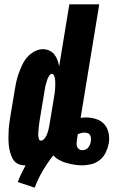

<svg xmlns="http://www.w3.org/2000/svg" viewBox="-20 -755 540 886"><path d="M140 111 62 85Q69 66 78.5 46.5Q88 27 98 8Q97 8 95.5 8Q94 8 93 8Q75 8 60.5 0Q46 -8 38.5 -22.5Q31 -37 26.5 -53Q22 -69 20.5 -86Q19 -103 19 -120Q19 -137 20 -154.5Q21 -172 23.5 -189.5Q26 -207 29 -225L49 -345Q52 -364 56.5 -383Q61 -402 68 -421Q75 -440 84 -458.5Q93 -477 107 -492.5Q121 -508 139.5 -518Q158 -528 178 -528Q194 -528 208 -521.5Q222 -515 231 -503.5Q240 -492 245 -478Q250 -464 253 -449L300 -735H438L352 -211Q358 -212 364.5 -212.5Q371 -213 377 -213Q401 -213 424 -205.5Q447 -198 461.5 -181.5Q476 -165 481 -141.5Q486 -118 482 -94Q478 -73 468.5 -52.5Q459 -32 441.5 -17.5Q424 -3 402 2.5Q380 8 360 8Q341 8 322.5 5Q304 2 286.5 -3Q269 -8 253.5 -16.5Q238 -25 226 -38Q199 -4 177 33.5Q155 71 140 111ZM169 -106Q176 -106 181.5 -111.5Q187 -117 191 -123.5Q195 -130 197.5 -137Q200 -144 202 -151Q204 -158 205.5 -164.5Q207 -171 208 -178L228 -298Q229 -305 230 -311Q231 -317 232 -323.5Q233 -330 233.5 -336Q234 -342 234.5 -348Q235 -354 235 -360.5Q235 -367 235 -373Q235 -379 234.5 -385Q234 -391 232.5 -397Q231 -403 228 -408.5Q225 -414 219 -414Q213 -414 209 -408.5Q205 -403 202 -397Q199 -391 197.5 -385Q196 -379 194 -373.5Q192 -368 190.5 -362Q189 -356 188 -350Q187 -344 186 -338Q185 -332 184 -326L164 -206Q163 -199 162 -192.5Q161 -186 160 -179Q159 -172 158.5 -165.5Q158 -159 157.5 -152Q157 -145 156.5 -138.5Q156 -132 157 -125.5Q158 -119 160 -112.5Q162 -106 169 -106ZM360 -62Q367 -62 374.5 -65Q382 -68 387 -74Q392 -80 395 -87.5Q398 -95 399 -102Q400 -110 399.5 -118Q399 -126 395.5 -132Q392 -138 385 -140.5Q378 -143 370 -143Q362 -143 354.5 -141Q347 -139 339 -136V-135Q338 -129 337 -123Q336 -117 335 -111Q334 -103 333.5 -94.5Q333 -86 335.5 -78.5Q338 -71 344.5 -66.5Q351 -62 360 -62Z"/></svg>

Font: Iosevka SS04 Heavy Oblique
Style: Regular
Weight: 900
Italic angle: -9°
Monospace: yes
Designer: Belleve Invis
Foundry: Belleve Invis
Version: Version 19.0.0; ttfautohint (v1.8.4)